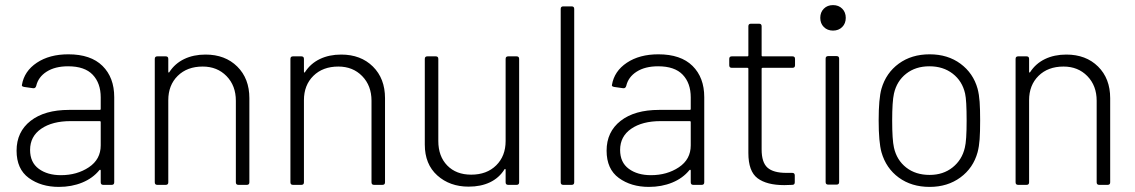

<svg xmlns="http://www.w3.org/2000/svg" viewBox="-20 -725 4453 753"><path d="M428 -344V-10Q428 0 418 0H385Q375 0 375 -10V-56Q375 -58 373.5 -59Q372 -60 370 -58Q344 -26 302.5 -9Q261 8 211 8Q141 8 93 -27Q45 -62 45 -134Q45 -208 100 -251Q155 -294 251 -294H371Q375 -294 375 -298V-343Q375 -399 343.5 -432Q312 -465 247 -465Q196 -465 163 -444Q130 -423 122 -388Q119 -378 110 -379L75 -384Q64 -386 66 -392Q75 -446 124.5 -479Q174 -512 248 -512Q336 -512 382 -466.5Q428 -421 428 -344ZM375 -155V-246Q375 -250 371 -250H257Q185 -250 141.5 -220Q98 -190 98 -137Q98 -88 132 -63Q166 -38 219 -38Q282 -38 328.5 -69Q375 -100 375 -155Z M958 -340V-10Q958 0 948 0H915Q905 0 905 -10V-330Q905 -389 868.5 -426.5Q832 -464 775 -464Q714 -464 677 -427.5Q640 -391 640 -332V-10Q640 0 630 0H597Q587 0 587 -10V-494Q587 -504 597 -504H630Q640 -504 640 -494V-444Q640 -441 641.5 -440.5Q643 -440 644 -442Q666 -476 702.5 -493.5Q739 -511 786 -511Q863 -511 910.5 -464Q958 -417 958 -340Z M1490 -340V-10Q1490 0 1480 0H1447Q1437 0 1437 -10V-330Q1437 -389 1400.5 -426.5Q1364 -464 1307 -464Q1246 -464 1209 -427.5Q1172 -391 1172 -332V-10Q1172 0 1162 0H1129Q1119 0 1119 -10V-494Q1119 -504 1129 -504H1162Q1172 -504 1172 -494V-444Q1172 -441 1173.5 -440.5Q1175 -440 1176 -442Q1198 -476 1234.5 -493.5Q1271 -511 1318 -511Q1395 -511 1442.5 -464Q1490 -417 1490 -340Z M1973 -504H2006Q2016 -504 2016 -494V-10Q2016 0 2006 0H1973Q1963 0 1963 -10V-59Q1963 -62 1961 -62.5Q1959 -63 1958 -60Q1937 -27 1901.5 -10Q1866 7 1818 7Q1744 7 1695 -37Q1646 -81 1646 -158V-494Q1646 -504 1656 -504H1689Q1699 -504 1699 -494V-172Q1699 -112 1734 -76Q1769 -40 1828 -40Q1889 -40 1926 -76.5Q1963 -113 1963 -172V-494Q1963 -504 1973 -504Z M2189 -700H2222Q2232 -700 2232 -690V-10Q2232 0 2222 0H2189Q2179 0 2179 -10V-690Q2179 -700 2189 -700Z M2742 -344V-10Q2742 0 2732 0H2699Q2689 0 2689 -10V-56Q2689 -58 2687.5 -59Q2686 -60 2684 -58Q2658 -26 2616.5 -9Q2575 8 2525 8Q2455 8 2407 -27Q2359 -62 2359 -134Q2359 -208 2414 -251Q2469 -294 2565 -294H2685Q2689 -294 2689 -298V-343Q2689 -399 2657.5 -432Q2626 -465 2561 -465Q2510 -465 2477 -444Q2444 -423 2436 -388Q2433 -378 2424 -379L2389 -384Q2378 -386 2380 -392Q2389 -446 2438.5 -479Q2488 -512 2562 -512Q2650 -512 2696 -466.5Q2742 -421 2742 -344ZM2689 -155V-246Q2689 -250 2685 -250H2571Q2499 -250 2455.5 -220Q2412 -190 2412 -137Q2412 -88 2446 -63Q2480 -38 2533 -38Q2596 -38 2642.5 -69Q2689 -100 2689 -155Z M3088 -459H2971Q2967 -459 2967 -455V-139Q2967 -88 2990 -67.5Q3013 -47 3064 -47H3087Q3097 -47 3097 -37V-10Q3097 0 3087 0L3056 1Q2987 1 2951 -26Q2915 -53 2915 -125V-455Q2915 -459 2911 -459H2850Q2840 -459 2840 -469V-494Q2840 -504 2850 -504H2911Q2915 -504 2915 -508V-622Q2915 -632 2925 -632H2957Q2967 -632 2967 -622V-508Q2967 -504 2971 -504H3088Q3098 -504 3098 -494V-469Q3098 -459 3088 -459Z M3197 -655Q3197 -677 3211 -691Q3225 -705 3247 -705Q3269 -705 3283 -691Q3297 -677 3297 -655Q3297 -633 3283 -619Q3269 -605 3247 -605Q3225 -605 3211 -619Q3197 -633 3197 -655ZM3228 -505H3261Q3271 -505 3271 -495V-11Q3271 -1 3261 -1H3228Q3218 -1 3218 -11V-495Q3218 -505 3228 -505Z M3437 -128Q3426 -168 3426 -253Q3426 -338 3437 -377Q3455 -439 3505 -475.5Q3555 -512 3626 -512Q3697 -512 3747 -475Q3797 -438 3814 -377Q3820 -354 3822 -325.5Q3824 -297 3824 -253Q3824 -207 3822 -179Q3820 -151 3814 -128Q3797 -66 3746.5 -29Q3696 8 3626 8Q3555 8 3505 -28.5Q3455 -65 3437 -128ZM3764 -146Q3771 -173 3771 -252Q3771 -332 3765 -358Q3754 -407 3716.5 -436Q3679 -465 3625 -465Q3571 -465 3534 -436Q3497 -407 3486 -358Q3479 -327 3479 -252Q3479 -177 3486 -146Q3497 -97 3534 -68Q3571 -39 3626 -39Q3679 -39 3716 -68.5Q3753 -98 3764 -146Z M4334 -340V-10Q4334 0 4324 0H4291Q4281 0 4281 -10V-330Q4281 -389 4244.5 -426.5Q4208 -464 4151 -464Q4090 -464 4053 -427.5Q4016 -391 4016 -332V-10Q4016 0 4006 0H3973Q3963 0 3963 -10V-494Q3963 -504 3973 -504H4006Q4016 -504 4016 -494V-444Q4016 -441 4017.5 -440.5Q4019 -440 4020 -442Q4042 -476 4078.5 -493.5Q4115 -511 4162 -511Q4239 -511 4286.5 -464Q4334 -417 4334 -340Z"/></svg>

Font: Barlow Light
Style: Regular
Weight: 300
Designer: Jeremy Tribby
Foundry: Tribby Type
Version: Version 1.422